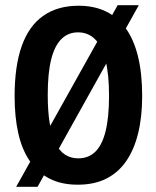

<svg xmlns="http://www.w3.org/2000/svg" viewBox="-20 -698 599 736"><path d="M42 18 431 -678H512L124 18ZM278 10Q215 10 169.5 -13.5Q124 -37 94 -81Q64 -125 50 -187.5Q36 -250 36 -329Q36 -445 63.5 -522Q91 -599 146 -637.5Q201 -676 281 -676Q342 -676 387.5 -653.5Q433 -631 463.5 -587.5Q494 -544 509.5 -479.5Q525 -415 525 -330Q525 -250 509.5 -187Q494 -124 463.5 -80Q433 -36 387 -13Q341 10 278 10ZM280 -91Q320 -91 346 -117Q372 -143 385 -196Q398 -249 398 -331Q398 -413 384.5 -467Q371 -521 344.5 -547.5Q318 -574 279 -574Q241 -574 215 -548Q189 -522 176 -469.5Q163 -417 163 -335Q163 -272 170.5 -226Q178 -180 192.5 -150Q207 -120 229 -105.5Q251 -91 280 -91Z"/></svg>

Font: Bricolage Grotesque 72pt SemiCondensed SemiBold
Style: Regular
Weight: 600
Width: 4
Designer: Mathieu Triay
Foundry: Atelier Triay
Version: Version 1.001;gftools[0.9.33.dev8+g029e19f]